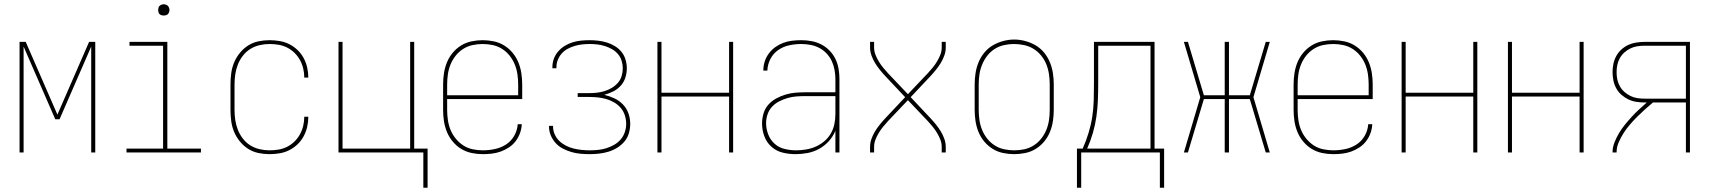

<svg xmlns="http://www.w3.org/2000/svg" viewBox="-20 -717 8040 903"><path d="M72 0V-520H101L250 -178L399 -520H428V0H409V-498L260 -156H240L91 -498V0Z M575 0V-18H747V-502H589V-520H767V-18H925V0ZM750 -644Q745 -644 739.5 -645.5Q734 -647 730.5 -650.5Q727 -654 725.5 -659.5Q724 -665 724 -670Q724 -675 725.5 -680.5Q727 -686 730.5 -689.5Q734 -693 739.5 -695Q745 -697 750 -697Q755 -697 760.5 -695Q766 -693 769.5 -689.5Q773 -686 775 -680.5Q777 -675 777 -670Q777 -665 775 -659.5Q773 -654 769.5 -650.5Q766 -647 760.5 -645.5Q755 -644 750 -644Z M1247 8Q1221 8 1195 2.5Q1169 -3 1147 -17Q1125 -31 1108 -52Q1091 -73 1081 -97Q1071 -121 1067.5 -147.5Q1064 -174 1064 -200V-320Q1064 -346 1067.5 -372.5Q1071 -399 1081 -423Q1091 -447 1108 -468Q1125 -489 1147 -503Q1169 -517 1195 -522.5Q1221 -528 1247 -528Q1271 -528 1295 -524Q1319 -520 1340 -509.5Q1361 -499 1378.5 -482.5Q1396 -466 1407.5 -445Q1419 -424 1424.5 -400.5Q1430 -377 1430 -353Q1430 -353 1430 -352.5Q1430 -352 1430 -352H1411Q1411 -352 1411 -352.5Q1411 -353 1411 -353Q1411 -374 1406 -395Q1401 -416 1390.5 -435Q1380 -454 1364.5 -469Q1349 -484 1330 -493.5Q1311 -503 1290 -506.5Q1269 -510 1247 -510Q1224 -510 1200.5 -504.5Q1177 -499 1157 -486.5Q1137 -474 1122 -454.5Q1107 -435 1098.5 -413Q1090 -391 1086.5 -367.5Q1083 -344 1083 -320V-200Q1083 -176 1086.5 -152.5Q1090 -129 1098.5 -107Q1107 -85 1122 -65.5Q1137 -46 1157 -33.5Q1177 -21 1200.5 -15.5Q1224 -10 1247 -10Q1269 -10 1290 -13.5Q1311 -17 1330 -26.5Q1349 -36 1364.5 -51Q1380 -66 1390.5 -85Q1401 -104 1406 -125Q1411 -146 1411 -167Q1411 -167 1411 -167.5Q1411 -168 1411 -168H1430Q1430 -168 1430 -167.5Q1430 -167 1430 -167Q1430 -143 1424.5 -119.5Q1419 -96 1407.5 -75Q1396 -54 1378.5 -37.5Q1361 -21 1340 -10.5Q1319 0 1295 4Q1271 8 1247 8Z M1971 166V0H1572V-520H1591V-18H1909V-520H1928V-18H1991V166Z M2251 8Q2224 8 2198 2.5Q2172 -3 2149.5 -16.5Q2127 -30 2109.5 -51Q2092 -72 2082 -96.5Q2072 -121 2068 -147Q2064 -173 2064 -200V-320Q2064 -346 2068 -372.5Q2072 -399 2082 -423.5Q2092 -448 2109 -468.5Q2126 -489 2148.5 -503Q2171 -517 2197.5 -522.5Q2224 -528 2250 -528Q2276 -528 2302.5 -522.5Q2329 -517 2351.5 -503Q2374 -489 2391 -468.5Q2408 -448 2418 -423.5Q2428 -399 2432 -372.5Q2436 -346 2436 -320V-251H2083V-200Q2083 -176 2086.5 -152Q2090 -128 2099 -106Q2108 -84 2123.5 -65Q2139 -46 2159 -33Q2179 -20 2203 -15Q2227 -10 2251 -10Q2279 -10 2307.5 -16Q2336 -22 2360 -37.5Q2384 -53 2398.5 -78.5Q2413 -104 2415 -133H2434Q2433 -111 2425.5 -90.5Q2418 -70 2405 -53Q2392 -36 2374 -24Q2356 -12 2335.5 -4.5Q2315 3 2293.5 5.5Q2272 8 2251 8ZM2083 -269H2417V-320Q2417 -344 2413.5 -368Q2410 -392 2401 -414Q2392 -436 2377 -455Q2362 -474 2341.5 -487Q2321 -500 2297.5 -505Q2274 -510 2250 -510Q2226 -510 2202.5 -505Q2179 -500 2158.5 -487Q2138 -474 2123 -455Q2108 -436 2099 -414Q2090 -392 2086.5 -368Q2083 -344 2083 -320Z M2753 8Q2731 8 2709.5 6Q2688 4 2667.5 -2Q2647 -8 2627.5 -18Q2608 -28 2593.5 -44Q2579 -60 2570.5 -80Q2562 -100 2562 -122Q2562 -123 2562 -123.5Q2562 -124 2562 -125H2581Q2581 -124 2581 -123.5Q2581 -123 2581 -122Q2581 -103 2589 -85Q2597 -67 2610.5 -54Q2624 -41 2641.5 -32Q2659 -23 2677.5 -18.5Q2696 -14 2715 -12Q2734 -10 2753 -10Q2773 -10 2793 -12Q2813 -14 2832 -20Q2851 -26 2868.5 -36Q2886 -46 2899 -61Q2912 -76 2918.5 -95.5Q2925 -115 2925 -135Q2925 -155 2918.5 -175Q2912 -195 2899 -210Q2886 -225 2868 -235.5Q2850 -246 2830.5 -251.5Q2811 -257 2790.5 -259Q2770 -261 2750 -261H2697V-279H2750Q2769 -279 2787 -281Q2805 -283 2823 -288.5Q2841 -294 2857 -303.5Q2873 -313 2885.5 -327Q2898 -341 2903.5 -359Q2909 -377 2909 -396Q2909 -414 2903.5 -431.5Q2898 -449 2886 -463Q2874 -477 2858 -486Q2842 -495 2824.5 -500.5Q2807 -506 2789 -508Q2771 -510 2753 -510Q2735 -510 2717.5 -508Q2700 -506 2683 -501Q2666 -496 2650 -487.5Q2634 -479 2622 -465.5Q2610 -452 2603.5 -435.5Q2597 -419 2597 -401Q2597 -400 2597 -399Q2597 -398 2597 -396H2578Q2578 -398 2578 -399Q2578 -400 2578 -402Q2578 -422 2585 -441Q2592 -460 2605.5 -475.5Q2619 -491 2636.5 -501.5Q2654 -512 2673 -518Q2692 -524 2712.5 -526Q2733 -528 2753 -528Q2774 -528 2794.5 -525.5Q2815 -523 2834.5 -517Q2854 -511 2872 -500Q2890 -489 2903 -473Q2916 -457 2922 -436.5Q2928 -416 2928 -396Q2928 -373 2921 -351.5Q2914 -330 2899 -313.5Q2884 -297 2864 -287Q2844 -277 2822 -271Q2847 -265 2869.5 -254.5Q2892 -244 2909.5 -226Q2927 -208 2935.5 -184Q2944 -160 2944 -135Q2944 -112 2937.5 -90Q2931 -68 2916.5 -51Q2902 -34 2882.5 -22Q2863 -10 2841.5 -3.5Q2820 3 2797.5 5.5Q2775 8 2753 8Z M3072 0V-520H3091V-281H3409V-520H3428V0H3409V-263H3091V0Z M3721 8Q3690 8 3660 0.5Q3630 -7 3607.5 -27.5Q3585 -48 3574.5 -77Q3564 -106 3564 -136Q3564 -160 3571 -183.5Q3578 -207 3593.5 -224.5Q3609 -242 3630 -253.5Q3651 -265 3674 -272Q3697 -279 3720.5 -281Q3744 -283 3768 -283H3909V-345Q3909 -366 3905 -388Q3901 -410 3892 -429.5Q3883 -449 3867.5 -465.5Q3852 -482 3832.5 -492Q3813 -502 3791.5 -506Q3770 -510 3748 -510Q3720 -510 3692 -504Q3664 -498 3640.5 -482Q3617 -466 3603.5 -440Q3590 -414 3589 -385H3570Q3570 -407 3576.5 -427.5Q3583 -448 3596 -465.5Q3609 -483 3626.5 -495.5Q3644 -508 3664 -515.5Q3684 -523 3705.5 -525.5Q3727 -528 3748 -528Q3773 -528 3797 -523.5Q3821 -519 3842.5 -508Q3864 -497 3881.5 -479Q3899 -461 3909.5 -439Q3920 -417 3924 -393Q3928 -369 3928 -345V0H3909V-102Q3898 -75 3878 -53Q3858 -31 3832.5 -17Q3807 -3 3778.5 2.5Q3750 8 3721 8ZM3724 -10Q3747 -10 3771 -14Q3795 -18 3816.5 -27.5Q3838 -37 3856.5 -52.5Q3875 -68 3887 -88.5Q3899 -109 3904 -132.5Q3909 -156 3909 -180V-265H3768Q3747 -265 3726 -263.5Q3705 -262 3684.5 -256Q3664 -250 3645 -240.5Q3626 -231 3611.5 -215.5Q3597 -200 3590 -179.5Q3583 -159 3583 -138Q3583 -111 3593 -85Q3603 -59 3623 -41Q3643 -23 3670 -16.5Q3697 -10 3724 -10Z M4072 0V-26Q4072 -45 4078.5 -63.5Q4085 -82 4095 -98.5Q4105 -115 4117 -130Q4129 -145 4142 -159L4237 -260L4142 -361Q4129 -375 4117 -390Q4105 -405 4095 -421.5Q4085 -438 4078.5 -456.5Q4072 -475 4072 -494V-520H4091V-494Q4091 -476 4097.5 -459.5Q4104 -443 4113 -428Q4122 -413 4133 -399.5Q4144 -386 4156 -373L4250 -274L4344 -373Q4356 -386 4367 -399.5Q4378 -413 4387 -428Q4396 -443 4402.5 -459.5Q4409 -476 4409 -494V-520H4428V-494Q4428 -475 4421.5 -456.5Q4415 -438 4405 -421.5Q4395 -405 4383 -390Q4371 -375 4358 -361L4263 -260L4358 -159Q4371 -145 4383 -130Q4395 -115 4405 -98.5Q4415 -82 4421.5 -63.5Q4428 -45 4428 -26V0H4409V-26Q4409 -44 4402.5 -60.5Q4396 -77 4387 -92Q4378 -107 4367 -120.5Q4356 -134 4344 -147L4250 -246L4156 -147Q4144 -134 4133 -120.5Q4122 -107 4113 -92Q4104 -77 4097.5 -60.5Q4091 -44 4091 -26V0Z M4750 8Q4724 8 4697.5 2.5Q4671 -3 4648.5 -17Q4626 -31 4609 -51.5Q4592 -72 4582 -96.5Q4572 -121 4568 -147.5Q4564 -174 4564 -200V-320Q4564 -346 4568 -372.5Q4572 -399 4582 -423.5Q4592 -448 4609 -469Q4626 -490 4649 -503.5Q4672 -517 4698 -524Q4724 -531 4750 -531Q4776 -531 4802 -524Q4828 -517 4851 -503.5Q4874 -490 4891 -469Q4908 -448 4918 -423.5Q4928 -399 4932 -372.5Q4936 -346 4936 -320V-200Q4936 -174 4932 -147.5Q4928 -121 4918 -96.5Q4908 -72 4891 -51.5Q4874 -31 4851.5 -17Q4829 -3 4802.5 2.5Q4776 8 4750 8ZM4750 -10Q4774 -10 4797.5 -15Q4821 -20 4841.5 -33Q4862 -46 4877 -65Q4892 -84 4901 -106Q4910 -128 4913.5 -152Q4917 -176 4917 -200V-320Q4917 -344 4913.5 -368Q4910 -392 4901 -414.5Q4892 -437 4876.5 -456Q4861 -475 4840.5 -487.5Q4820 -500 4796 -505Q4772 -510 4748 -510Q4724 -510 4700.5 -504.5Q4677 -499 4657 -486Q4637 -473 4622.5 -454Q4608 -435 4599 -413Q4590 -391 4586.5 -367.5Q4583 -344 4583 -320V-200Q4583 -176 4586.5 -152Q4590 -128 4599 -106Q4608 -84 4623 -65Q4638 -46 4658.5 -33Q4679 -20 4702.5 -15Q4726 -10 4750 -10Z M5045 166V-18H5072Q5088 -54 5099.5 -91.5Q5111 -129 5117 -168Q5123 -207 5124 -246.5Q5125 -286 5125 -325V-520H5410V-18H5455V166H5435V0H5065V166ZM5093 -18H5391V-502H5145V-325Q5145 -286 5143.5 -246.5Q5142 -207 5136.5 -168.5Q5131 -130 5120 -92Q5109 -54 5093 -18Z M5548 0 5559 -37 5625 -260 5548 -520H5567L5642 -269H5740V-520H5760V-269H5858L5933 -520H5952L5875 -260L5952 0H5933L5858 -251H5760V0H5740V-251H5642L5567 0Z M6251 8Q6224 8 6198 2.5Q6172 -3 6149.5 -16.5Q6127 -30 6109.5 -51Q6092 -72 6082 -96.5Q6072 -121 6068 -147Q6064 -173 6064 -200V-320Q6064 -346 6068 -372.5Q6072 -399 6082 -423.5Q6092 -448 6109 -468.5Q6126 -489 6148.5 -503Q6171 -517 6197.5 -522.5Q6224 -528 6250 -528Q6276 -528 6302.5 -522.5Q6329 -517 6351.5 -503Q6374 -489 6391 -468.5Q6408 -448 6418 -423.5Q6428 -399 6432 -372.5Q6436 -346 6436 -320V-251H6083V-200Q6083 -176 6086.5 -152Q6090 -128 6099 -106Q6108 -84 6123.5 -65Q6139 -46 6159 -33Q6179 -20 6203 -15Q6227 -10 6251 -10Q6279 -10 6307.5 -16Q6336 -22 6360 -37.5Q6384 -53 6398.5 -78.5Q6413 -104 6415 -133H6434Q6433 -111 6425.5 -90.5Q6418 -70 6405 -53Q6392 -36 6374 -24Q6356 -12 6335.5 -4.5Q6315 3 6293.5 5.5Q6272 8 6251 8ZM6083 -269H6417V-320Q6417 -344 6413.5 -368Q6410 -392 6401 -414Q6392 -436 6377 -455Q6362 -474 6341.5 -487Q6321 -500 6297.5 -505Q6274 -510 6250 -510Q6226 -510 6202.5 -505Q6179 -500 6158.5 -487Q6138 -474 6123 -455Q6108 -436 6099 -414Q6090 -392 6086.5 -368Q6083 -344 6083 -320Z M6572 0V-520H6591V-281H6909V-520H6928V0H6909V-263H6591V0Z M7072 0V-520H7091V-281H7409V-520H7428V0H7409V-263H7091V0Z M7564 0Q7564 -24 7573 -47Q7582 -70 7594.5 -91Q7607 -112 7622.5 -131Q7638 -150 7654.5 -168Q7671 -186 7689 -202.5Q7707 -219 7725 -235H7715Q7696 -235 7676 -238Q7656 -241 7638.5 -249.5Q7621 -258 7606 -271Q7591 -284 7581.5 -301.5Q7572 -319 7568 -338.5Q7564 -358 7564 -378Q7564 -397 7568 -416.5Q7572 -436 7581.5 -453.5Q7591 -471 7606 -484.5Q7621 -498 7638.5 -506Q7656 -514 7676 -517Q7696 -520 7715 -520H7928V0H7909V-235H7754Q7735 -219 7716.5 -202.5Q7698 -186 7680.5 -168.5Q7663 -151 7646.5 -132Q7630 -113 7616.5 -92Q7603 -71 7593 -48Q7583 -25 7583 0ZM7715 -253H7909V-502H7715Q7698 -502 7681 -499.5Q7664 -497 7648.5 -489.5Q7633 -482 7620 -470.5Q7607 -459 7598.5 -444Q7590 -429 7586.5 -412Q7583 -395 7583 -378Q7583 -360 7586.5 -343Q7590 -326 7598.5 -311Q7607 -296 7620 -284.5Q7633 -273 7648.5 -265.5Q7664 -258 7681 -255.5Q7698 -253 7715 -253Z"/></svg>

Font: Zed Mono Thin
Style: Regular
Weight: 100
Monospace: yes
Designer: Belleve Invis
Foundry: Belleve Invis
Version: Version 1.0.0; ttfautohint (v1.8.4)